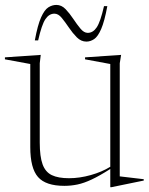

<svg xmlns="http://www.w3.org/2000/svg" viewBox="-29 -745 604 780"><path d="M132.5 -165.5Q132.5 -109 144 -77.5Q155.5 -46 181.5 -33.5Q207.5 -21 251.5 -21Q294.5 -21 339.8 -33.8Q385 -46.5 419 -67.5V-485L316.5 -504V-512L463 -522L457.5 -488V-28.5L555 -17V-11.5L423.5 15.5H419V-58.5Q375 -30.5 343.5 -15.8Q312 -1 285.8 4.5Q259.5 10 232.5 10Q157 10 125.5 -25.8Q94 -61.5 94 -147.5V-485L-9 -504V-512L136.5 -522L132.5 -488ZM407 -720Q395.5 -658 382 -627Q368.5 -596 353.2 -586Q338 -576 322 -576Q300.5 -576 283.2 -593.2Q266 -610.5 251 -632.8Q236 -655 222 -672.2Q208 -689.5 192 -689.5Q170.5 -689.5 155.5 -667.2Q140.5 -645 126 -581H112.5Q124 -643.5 137.8 -674.2Q151.5 -705 167.2 -715Q183 -725 200 -725Q221 -725 237.5 -707.8Q254 -690.5 268.8 -668.2Q283.5 -646 297.8 -628.8Q312 -611.5 327.5 -611.5Q349 -611.5 364 -634Q379 -656.5 393.5 -720Z"/></svg>

Font: Newsreader Display ExtraLight
Style: Regular
Weight: 275
Designer: Hugues Gentile
Foundry: Production Type
Version: Version 1.002